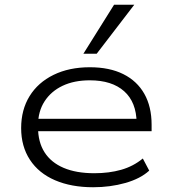

<svg xmlns="http://www.w3.org/2000/svg" viewBox="-20 -780 719 808"><path d="M372 8Q280 8 211.5 -21.5Q143 -51 106 -107.5Q69 -164 69 -241Q69 -318 104.5 -375.5Q140 -433 205.5 -465Q271 -497 358 -497Q441 -497 499 -468Q557 -439 587.5 -385Q618 -331 618 -255V-228H118V-280H578L555 -263Q554 -350 502.5 -396Q451 -442 358 -442Q292 -442 243.5 -419Q195 -396 167.5 -353.5Q140 -311 140 -252V-245Q140 -182 167.5 -139Q195 -96 248 -73.5Q301 -51 377 -51Q439 -51 490 -65.5Q541 -80 581 -113L608 -62Q571 -28 507.5 -10Q444 8 372 8ZM331 -554 460 -760H545L387 -554Z"/></svg>

Font: Nunito Sans 10pt Expanded Light
Style: Regular
Weight: 300
Width: 7
Designer: Vernon Adams
Foundry: Vernon Adams
Version: Version 3.101;gftools[0.9.27]